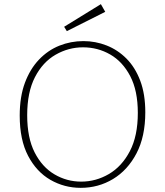

<svg xmlns="http://www.w3.org/2000/svg" viewBox="-20 -898 794 925"><path d="M369 7Q290 7 223 -31.5Q156 -70 115.5 -147Q75 -224 75 -341Q75 -432 100 -499Q125 -566 168 -611Q211 -656 266 -678Q321 -700 382 -700Q440 -700 493.5 -679Q547 -658 589 -616Q631 -574 655.5 -509.5Q680 -445 680 -357Q680 -240 637.5 -159Q595 -78 524.5 -35.5Q454 7 369 7ZM371 -23Q442 -23 504.5 -59.5Q567 -96 605.5 -169.5Q644 -243 644 -354Q644 -461 607.5 -531Q571 -601 511 -635.5Q451 -670 380 -670Q310 -670 248 -634.5Q186 -599 148.5 -526.5Q111 -454 111 -343Q111 -234 147 -163.5Q183 -93 242.5 -58Q302 -23 371 -23ZM302 -748 289 -769 466 -878 487 -841Z"/></svg>

Font: Bitter Thin ExtraLight
Style: Regular
Weight: 250
Version: Version 2.002